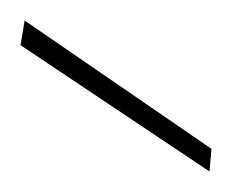

<svg xmlns="http://www.w3.org/2000/svg" viewBox="-20 -714 226 187"><path d="M184 -547 0 -670 4 -694 186 -569Z"/></svg>

Font: DM Sans Thin
Style: Regular
Weight: 100
Designer: Colophon Foundry, Jonny Pinhorn
Foundry: Colophon Foundry
Version: Version 4.004; ttfautohint (v1.8.4.7-5d5b)